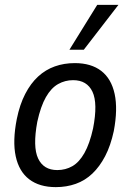

<svg xmlns="http://www.w3.org/2000/svg" viewBox="-20 -759 535 788"><path d="M209 9Q142 9 100 -23Q58 -55 44.5 -117.5Q31 -180 49 -271Q61 -330 83.5 -373.5Q106 -417 136.5 -445Q167 -473 205 -486.5Q243 -500 287 -500Q354 -500 395.5 -468Q437 -436 450.5 -373.5Q464 -311 447 -221Q434 -161 411.5 -118Q389 -75 359 -46.5Q329 -18 291 -4.5Q253 9 209 9ZM215 -61Q249 -61 277 -77Q305 -93 326.5 -131Q348 -169 362 -232Q382 -335 359.5 -382.5Q337 -430 280 -430Q247 -430 218.5 -414Q190 -398 168.5 -360.5Q147 -323 133 -259Q114 -156 136.5 -108.5Q159 -61 215 -61ZM265 -555 379 -739H466L324 -555Z"/></svg>

Font: Nunito Sans 10pt Condensed Medium
Style: Italic
Weight: 500
Width: 3
Italic angle: -9°
Designer: Vernon Adams
Foundry: Vernon Adams
Version: Version 3.101;gftools[0.9.27]